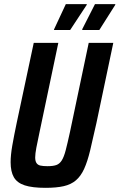

<svg xmlns="http://www.w3.org/2000/svg" viewBox="-20 -894 574 922"><path d="M198 8Q135 8 98.5 -4Q62 -16 46.5 -43Q31 -70 31 -115Q31 -149 39 -195Q47 -241 60 -303L142 -688H260L170 -260Q160 -214 154.5 -184.5Q149 -155 149 -138Q149 -121 155 -111.5Q161 -102 173.5 -99Q186 -96 208 -96Q235 -96 250.5 -101.5Q266 -107 276.5 -123.5Q287 -140 295.5 -172.5Q304 -205 316 -260L406 -688H524L443 -303Q426 -226 413 -172Q400 -118 384 -83Q368 -48 344.5 -28Q321 -8 286 0Q251 8 198 8ZM375 -750V-754L436 -874H534L533 -870L457 -750ZM239 -750 240 -754 296 -874H397L396 -870L317 -750Z"/></svg>

Font: Saira Condensed SemiBold
Style: Italic
Weight: 600
Width: 3
Italic angle: -12°
Designer: Hector Gatti with collaboration of the Omnibus-Type team
Foundry: Omnibus-Type
Version: Version 1.101